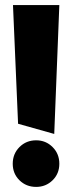

<svg xmlns="http://www.w3.org/2000/svg" viewBox="-20 -734 283 754"><path d="M51 -248 31 -714H213L193 -208ZM122 -183Q160 -183 186.5 -156.5Q213 -130 213 -91Q213 -52 186.5 -26Q160 0 122 0Q83 0 56.5 -26Q30 -52 30 -91Q30 -130 56.5 -156.5Q83 -183 122 -183Z"/></svg>

Font: Palanquin Dark
Style: Bold
Weight: 700
Designer: Pria Ravichandran
Version: Version 1.000